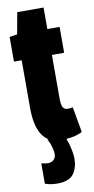

<svg xmlns="http://www.w3.org/2000/svg" viewBox="-97 -697 471 957"><g transform="rotate(-10 138.5 -218.0)"><path d="M169 10Q44 10 44 -175V-416H5V-541L44 -547L64 -656H197V-547H259V-416H197V-194Q197 -160 205.5 -149Q214 -138 227 -138Q242 -138 254 -141L277 -12Q248 2 219 6Q190 10 169 10ZM51 107Q74 112 87 112Q102 112 113.5 101.5Q125 91 125 72Q125 58 118.5 35Q112 12 101 -5H190Q196 8 202.5 28.5Q209 49 213.5 71.5Q218 94 218 112Q218 158 195.5 189Q173 220 114 220Q98 220 83 218Q68 216 51 210Z"/></g></svg>

Font: Georama ExtraCondensed ExtraBold
Style: Regular
Weight: 800
Width: 2
Designer: Jean-Baptiste Levee
Foundry: Production Type
Version: Version 1.000